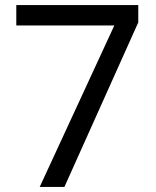

<svg xmlns="http://www.w3.org/2000/svg" viewBox="-20 -734 612 754"><path d="M136 0 429 -634H44V-714H523V-646L233 0Z"/></svg>

Font: Noto Sans Syloti Nagri
Style: Regular
Weight: 400
Designer: Monotype Design Team
Foundry: Monotype Imaging Inc.
Version: Version 2.003; ttfautohint (v1.8.4.7-5d5b)